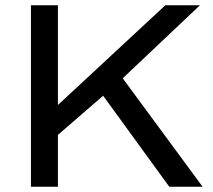

<svg xmlns="http://www.w3.org/2000/svg" viewBox="-20 -706 806 726"><path d="M97 0V-686H199V-309L605 -686H736L444 -410L746 0H620L370 -344L199 -196V0Z"/></svg>

Font: Archivo SemiExpanded
Style: Regular
Weight: 400
Width: 6
Designer: Hector Gatti
Foundry: Omnibus-Type
Version: Version 2.001